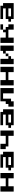

<svg xmlns="http://www.w3.org/2000/svg" viewBox="4168 -4958 665 9040"><g transform="rotate(-90 4500.0 -437.5)"><path d="M0 -125V-750H250V-500H625V-750H875V-125H625V-375H250V-125Z M1125 -125V-250H1000V-375H1125V-500H1625V-625H1125V-750H1750V-625H1875V-125ZM1250 -250H1625V-375H1250Z M2625 -125V-375H2125V-500H2000V-750H2250V-500H2625V-750H2875V-125Z M3125 -125V-250H3000V-375H3125V-500H3625V-625H3125V-750H3750V-625H3875V-125ZM3250 -250H3625V-375H3250Z M4875 -750V-125H4625V-625H4375V-250H4250V-125H4000V-375H4125V-500H4250V-750Z M5000 -125V-750H5250V-500H5625V-750H5875V-125H5625V-375H5250V-125Z M6250 -375H6375V-250H6250V-125H6000V-750H6250ZM6875 -750V-125H6625V-500H6500V-625H6625V-750ZM6375 -500H6500V-375H6375Z M7500 -625H7625V-500H7750V-375H7875V-125H7625V-375H7250V-125H7000V-750H7250V-500H7500ZM7875 -750V-625H7625V-750Z M8125 -125V-250H8000V-375H8125V-500H8625V-625H8125V-750H8750V-625H8875V-125ZM8250 -250H8625V-375H8250Z"/></g></svg>

Font: Press Start 2P
Style: Regular
Weight: 400
Designer: CodeMan38
Foundry: CodeMan38
Version: Version 3.000